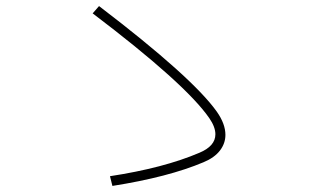

<svg xmlns="http://www.w3.org/2000/svg" viewBox="-20 -707 1040 632"><path d="M306 -687Q614 -452 694 -339Q722 -299 722 -263Q722 -235 704 -211.5Q686 -188 650 -173Q534 -124 350 -95L342 -127Q519 -154 636 -204Q689 -226 689 -265Q689 -289 669 -318Q591 -431 285 -663Z"/></svg>

Font: IBM Plex Sans JP ExtraLight
Style: Regular
Weight: 200
Designer: Mike Abbink; Paul van der Laan; Pieter van Rosmalen; Wujin Sim; Yejin Wi; Jinhee Kim; Boomi Park; Yona Kim; Kichan Ma
Foundry: Sandoll Inc.
Version: Version 1.001